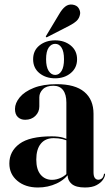

<svg xmlns="http://www.w3.org/2000/svg" viewBox="-20 -823 496 852"><path d="M280 -46.5V-51L274.5 -46V-368Q274.5 -404 259.8 -423.2Q245 -442.5 217 -442.5Q185.5 -442.5 170 -426.8Q154.5 -411 154.5 -391.5V-350.5Q154.5 -326 137 -308.8Q119.5 -291.5 91.5 -291.5Q72 -291.5 59.2 -303.5Q46.5 -315.5 46.5 -339.5Q46.5 -365.5 67.5 -391Q88.5 -416.5 129.8 -433Q171 -449.5 231.5 -449.5Q313.5 -449.5 354.2 -415.2Q395 -381 395 -318V-58.5Q395 -41 401 -33.2Q407 -25.5 416 -25.5Q425 -25.5 432 -31Q439 -36.5 441 -49Q441 -51 441.8 -51.8Q442.5 -52.5 443.5 -52.5Q445 -52.5 445.5 -51.8Q446 -51 446 -49Q446 -39.5 437.2 -26Q428.5 -12.5 409 -1.8Q389.5 9 357 9Q317 9 298.5 -6.5Q280 -22 280 -46.5ZM21.5 -97.5Q21.5 -151.5 66.5 -184.8Q111.5 -218 209.5 -218Q240.5 -218 260.2 -212Q280 -206 296.5 -197L292.5 -193Q275.5 -201 258 -205.5Q240.5 -210 218.5 -210Q181 -210 161 -185.2Q141 -160.5 141 -115Q141 -71 160.2 -48Q179.5 -25 211 -25Q231.5 -25 252 -35Q272.5 -45 286 -63.5L291 -60Q269.5 -26.5 231.2 -8.8Q193 9 148.5 9Q92 9 56.8 -20.8Q21.5 -50.5 21.5 -97.5ZM224.5 -475.5Q183.5 -475.5 155.2 -498.2Q127 -521 127 -560Q127 -599 155.2 -621.5Q183.5 -644 224.5 -644Q266 -644 294 -621Q322 -598 322 -560Q322 -522 294 -498.8Q266 -475.5 224.5 -475.5ZM225 -628.5Q207.5 -628.5 196 -611.8Q184.5 -595 184.5 -560Q184.5 -526 196 -508.2Q207.5 -490.5 225 -490.5Q242.5 -490.5 253.2 -508.2Q264 -526 264 -560Q264 -594.5 253.2 -611.5Q242.5 -628.5 225 -628.5ZM242 -759.5Q255.5 -783 269.8 -794Q284 -805 302 -802.5Q321.5 -799.5 329.2 -786.5Q337 -773.5 335.5 -761.5Q332.5 -741.5 319.2 -729.8Q306 -718 287 -708.5L189.5 -658.5Q187.5 -657.5 186.2 -657.5Q185 -657.5 184 -658.5Q183 -660 183.5 -661.5Q184 -663 185 -664.5Z"/></svg>

Font: Fraunces 120pt SemiBold
Style: Regular
Weight: 600
Version: Version 1.000;[b76b70a41]